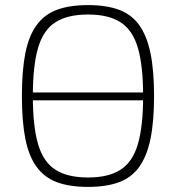

<svg xmlns="http://www.w3.org/2000/svg" viewBox="-20 -722 697 754"><path d="M83 -328V-359H566V-328ZM326 -702Q398 -702 447.5 -683.5Q497 -665 527 -623Q557 -581 571 -513Q585 -445 585 -345Q585 -245 571 -177Q557 -109 527 -67Q497 -25 447.5 -6.5Q398 12 326 12Q253 12 203.5 -6.5Q154 -25 123.5 -67Q93 -109 79.5 -177Q66 -245 66 -345Q66 -445 79.5 -513Q93 -581 123.5 -623Q154 -665 203.5 -683.5Q253 -702 326 -702ZM326 -665Q245 -665 197.5 -634.5Q150 -604 129.5 -534Q109 -464 109 -345Q109 -226 129.5 -156Q150 -86 197.5 -55.5Q245 -25 326 -25Q406 -25 453.5 -55.5Q501 -86 521.5 -156Q542 -226 542 -345Q542 -464 521.5 -534Q501 -604 453.5 -634.5Q406 -665 326 -665Z"/></svg>

Font: Exo 2 ExtraLight
Style: Regular
Weight: 250
Designer: Natanael Gama
Foundry: Natanael Gama
Version: Version 2.010